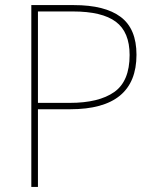

<svg xmlns="http://www.w3.org/2000/svg" viewBox="-20 -734 613 754"><path d="M516 -519Q516 -305 256 -305H129V0H103V-714H270Q392 -714 454 -667.5Q516 -621 516 -519ZM129 -689V-330H254Q368 -330 428.5 -372.5Q489 -415 489 -518Q489 -608 435 -648.5Q381 -689 266 -689Z"/></svg>

Font: Noto Sans UI Thin
Style: Regular
Weight: 250
Designer: Monotype Design Team
Foundry: Monotype Imaging Inc.
Version: Version 1.001